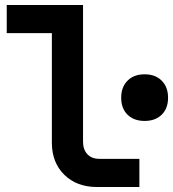

<svg xmlns="http://www.w3.org/2000/svg" viewBox="-20 -750 694 770"><path d="M369 0Q288 0 238 -49Q188 -98 188 -178V-617H7V-730H313V-182Q313 -150 330.5 -131.5Q348 -113 378 -113H539V0ZM560 -265Q517 -265 491.5 -290Q466 -315 466 -358Q466 -401 491.5 -426.5Q517 -452 560 -452Q603 -452 628.5 -426.5Q654 -401 654 -358Q654 -315 628.5 -290Q603 -265 560 -265Z"/></svg>

Font: NKDuy Mono
Style: Bold
Weight: 700
Monospace: yes
Designer: NKDuy
Foundry: NKDuy
Version: Version 2.251; ttfautohint (v1.8.4.7-5d5b)